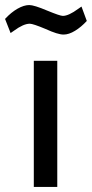

<svg xmlns="http://www.w3.org/2000/svg" viewBox="-65 -741 364 761"><path d="M0 0ZM69 -500H162V0H69ZM116 -626Q66 -647 53 -647Q28 -647 -10 -619L-23 -610L-45 -666Q-21 -692 4.5 -706.5Q30 -721 51 -721Q70 -721 122 -699Q173 -678 184 -678Q207 -678 245 -706L258 -715L279 -658Q257 -634 232.5 -619Q208 -604 187 -604Q164 -604 116 -626Z"/></svg>

Font: Cairo SemiBold
Style: Regular
Weight: 600
Designer: Mohamed Gaber, the designers of Titillium
Foundry: Kief Type Foundry
Version: Version 2.009; ttfautohint (v1.5.33-1714) -l 8 -r 50 -G 200 